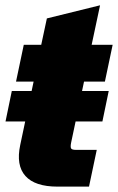

<svg xmlns="http://www.w3.org/2000/svg" viewBox="-20 -694 439 714"><path d="M193.8 0Q109.9 0 74.5 -39.6Q39.1 -79.1 55.2 -154.8L105 -390.6H39.6L68.4 -527.3H133.3L154.3 -625.5L352.1 -674.3L320.8 -527.3H398.9L370.1 -390.6H292.5L244.6 -164.1Q241.2 -147.5 244.4 -142.1Q247.6 -136.7 262.2 -136.7H339.8L311 0ZM0.5 -242.2 23.9 -355.5H384.3L360.8 -242.2Z"/></svg>

Font: Schibsted Grotesk Black
Style: Italic
Weight: 900
Italic angle: -12°
Designer: Bakken & Baeck AS, Henrik Kongsvoll
Foundry: Schibsted ASA
Version: Version 1.100;gftools[0.9.25]